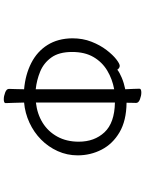

<svg xmlns="http://www.w3.org/2000/svg" viewBox="107 -872 785 1040"><g transform="rotate(90 500.0 -352.5)"><path d="M464 -90Q384 -97 321.5 -129Q259 -161 224 -217Q189 -273 188 -351Q188 -408 206.5 -455Q225 -502 251.5 -536.5Q278 -571 302 -589.5Q326 -608 337 -608Q349 -608 358 -595Q373 -607 401.5 -619Q430 -631 464 -638Q463 -661 462 -681.5Q461 -702 461 -715Q461 -725 482 -725Q499 -725 518.5 -717.5Q538 -710 538 -697Q538 -689 537.5 -675.5Q537 -662 537 -645Q634 -644 697 -607Q760 -570 791 -510Q822 -450 822 -380Q822 -323 799 -272Q776 -221 736.5 -182Q697 -143 645 -119Q593 -95 536 -90Q536 -61 537.5 -34Q539 -7 539 10Q539 20 518 20Q501 20 481.5 12.5Q462 5 462 -8Q462 -19 463 -42.5Q464 -66 464 -90ZM536 -154Q598 -161 645.5 -190.5Q693 -220 720.5 -270Q748 -320 748 -386Q748 -471 697 -525.5Q646 -580 536 -582ZM464 -578Q409 -568 363 -540.5Q317 -513 289.5 -466Q262 -419 262 -350Q262 -279 292 -237.5Q322 -196 368.5 -177Q415 -158 464 -153Z"/></g></svg>

Font: Moon Stars Kai T
Style: Regular
Weight: 400
Designer: GuiWonder
Version: Version 1.101